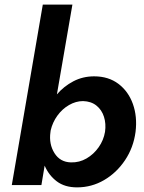

<svg xmlns="http://www.w3.org/2000/svg" viewBox="-20 -800 624 830"><path d="M566 -230Q557 -162 520.5 -107.5Q484 -53 430 -21.5Q376 10 313 10Q260 10 225.5 -16Q191 -42 173 -84L159 0H31L165 -780H293L226 -392Q256 -427 297 -448.5Q338 -470 387 -470Q449 -470 492 -437.5Q535 -405 554.5 -350.5Q574 -296 566 -230ZM434 -230Q439 -265 429.5 -295Q420 -325 397 -343.5Q374 -362 339 -363Q308 -363 278.5 -346Q249 -329 228 -300Q207 -271 199 -236L198 -228Q191 -177 215.5 -138Q240 -99 287 -98Q323 -97 354 -115Q385 -133 406.5 -163.5Q428 -194 434 -230Z"/></svg>

Font: Von Semi
Style: Italic
Weight: 600
Version: Version 4.000; ttfautohint (v1.8.4.7-5d5b)